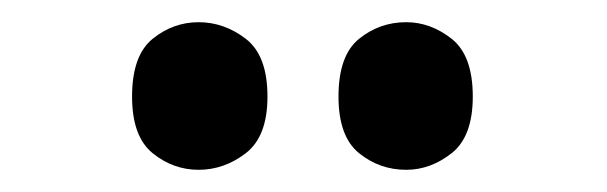

<svg xmlns="http://www.w3.org/2000/svg" viewBox="-20 -776 547 173"><path d="M346 -623Q322 -623 303.5 -638Q285 -653 285 -689Q285 -726 303.5 -741Q322 -756 346 -756Q368 -756 387 -741Q406 -726 406 -689Q406 -653 387 -638Q368 -623 346 -623ZM159 -623Q136 -623 117.5 -638Q99 -653 99 -689Q99 -726 117.5 -741Q136 -756 159 -756Q182 -756 201.5 -741Q221 -726 221 -689Q221 -653 201.5 -638Q182 -623 159 -623Z"/></svg>

Font: Noto Serif Tamil Condensed ExtraBold
Style: Italic
Weight: 800
Width: 3
Italic angle: -12°
Designer: Indian Type Foundry, Tom Grace, and the Monotype Design Team
Foundry: Monotype Imaging Inc.
Version: Version 2.003; ttfautohint (v1.8.4.7-5d5b)